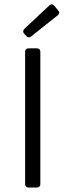

<svg xmlns="http://www.w3.org/2000/svg" viewBox="-20 -842 294 862"><path d="M88.9 -690.4 98.6 -679.7C105.5 -672.9 112.3 -671.9 120.1 -678.7L239.3 -773.4C247.1 -780.3 248 -787.1 241.2 -794.9L223.6 -816.4C216.8 -824.2 208 -824.2 201.2 -817.4L89.8 -712.9C83 -706.1 82 -697.3 88.9 -690.4ZM92.8 -609.4V-15.6C92.8 -5.9 98.6 0 108.4 0H145.5C155.3 0 161.1 -5.9 161.1 -15.6V-609.4C161.1 -619.1 155.3 -625 145.5 -625H108.4C98.6 -625 92.8 -619.1 92.8 -609.4Z"/></svg>

Font: Ed Sans Neue Light
Style: Regular
Weight: 300
Designer: Stephen Hutchings
Version: Version 1.004;PS 001.004;hotconv 1.0.88;makeotf.lib2.5.64775